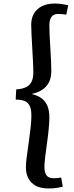

<svg xmlns="http://www.w3.org/2000/svg" viewBox="-20 -842 419 1089"><path d="M72 -335Q105 -337 126.5 -347Q148 -357 158.5 -377.5Q169 -398 169 -431Q169 -459 167 -495Q165 -531 163 -569Q161 -607 159 -641.5Q157 -676 157 -700Q157 -758 193 -790Q229 -822 291 -822Q309 -822 330 -819Q351 -816 367 -812L356 -759Q343 -761 331.5 -762Q320 -763 310 -763Q285 -763 272.5 -747Q260 -731 260 -697Q260 -675 261.5 -641.5Q263 -608 265.5 -570Q268 -532 269.5 -497.5Q271 -463 271 -439Q271 -403 258.5 -377Q246 -351 221 -334Q196 -317 159 -309Q196 -300 217.5 -283Q239 -266 249.5 -240Q260 -214 260 -176Q260 -148 256 -107.5Q252 -67 246 -25.5Q240 16 236 51Q232 86 232 103Q232 138 244.5 153.5Q257 169 282 169Q293 169 305.5 168Q318 167 327 165L336 217Q323 220 309.5 222.5Q296 225 282.5 226Q269 227 256 227Q193 227 160 195Q127 163 127 106Q127 82 132 45Q137 8 143 -34.5Q149 -77 153.5 -117Q158 -157 158 -185Q158 -221 149 -240.5Q140 -260 121 -268.5Q102 -277 69 -277Z"/></svg>

Font: Literata 18pt Medium
Style: Italic
Weight: 500
Italic angle: -2°
Designer: Latin by Veronika Burian and Jose Scaglione. Greek by Irene Vlachou. Cyrillic by Vera Evstafieva
Foundry: TypeTogether
Version: Version 3.103;gftools[0.9.29]